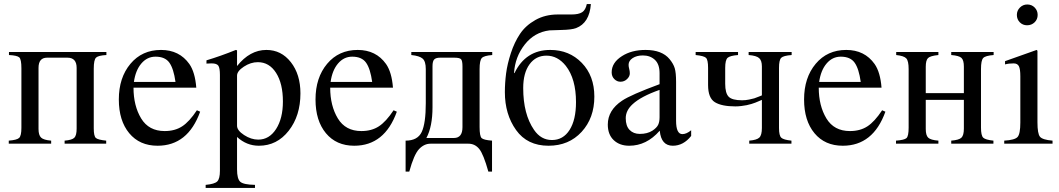

<svg xmlns="http://www.w3.org/2000/svg" viewBox="-20 -705 5196 942"><path d="M502 -450V-435Q463 -433 451.5 -422.5Q440 -412 440 -368V-75Q440 -37 450.5 -28Q461 -19 501 -15V0H297V-15Q334 -18 345 -29.5Q356 -41 356 -74V-372Q356 -422 311 -422H211Q169 -422 169 -372V-72Q169 -42 181.5 -30Q194 -18 231 -15V0H23V-15Q63 -18 74 -28.5Q85 -39 85 -78V-370Q85 -414 74.5 -423.5Q64 -433 24 -435V-450Z M946 -164 962 -157Q902 10 753 10Q665 10 614 -51.5Q563 -113 563 -217Q563 -324 620 -392Q677 -460 770 -460Q860 -460 909 -391Q937 -351 943 -275H635Q635 -186 672.5 -124Q710 -62 788 -62Q838 -62 873.5 -85Q909 -108 946 -164ZM637 -303H841Q832 -368 811 -397.5Q790 -427 743 -427Q702 -427 673.5 -393.5Q645 -360 637 -303Z M1143 -458V-381Q1206 -460 1287 -460Q1360 -460 1407 -400Q1454 -340 1454 -247Q1454 -137 1396.5 -63.5Q1339 10 1250 10Q1190 10 1143 -33V126Q1143 173 1159 187Q1175 201 1231 202V217H989V202Q1033 198 1046 185Q1059 172 1059 133V-337Q1059 -372 1051 -383Q1043 -394 1018 -394Q1002 -394 993 -393V-409Q1063 -430 1137 -460ZM1143 -334V-88Q1143 -65 1177.5 -42.5Q1212 -20 1247 -20Q1301 -20 1334.5 -72Q1368 -124 1368 -207Q1368 -295 1334.5 -347.5Q1301 -400 1245 -400Q1210 -400 1176.5 -378Q1143 -356 1143 -334Z M1911 -164 1927 -157Q1867 10 1718 10Q1630 10 1579 -51.5Q1528 -113 1528 -217Q1528 -324 1585 -392Q1642 -460 1735 -460Q1825 -460 1874 -391Q1902 -351 1908 -275H1600Q1600 -186 1637.5 -124Q1675 -62 1753 -62Q1803 -62 1838.5 -85Q1874 -108 1911 -164ZM1602 -303H1806Q1797 -368 1776 -397.5Q1755 -427 1708 -427Q1667 -427 1638.5 -393.5Q1610 -360 1602 -303Z M2395 -450V-435Q2355 -432 2344 -420.5Q2333 -409 2333 -366V-82Q2333 -37 2343 -27.5Q2353 -18 2394 -15V137H2376Q2352 51 2331 25.5Q2310 0 2278 0H2092Q2061 0 2036 26.5Q2011 53 1988 137H1970V-15Q2029 -15 2049 -57.5Q2069 -100 2069 -199V-366Q2069 -404 2053.5 -417.5Q2038 -431 1998 -435V-450ZM2249 -81V-379Q2249 -407 2242 -414.5Q2235 -422 2209 -422H2139Q2119 -422 2110.5 -413.5Q2102 -405 2102 -380V-179Q2102 -84 2072 -28H2207Q2249 -28 2249 -81Z M2502 -347 2504 -346Q2559 -460 2680 -460Q2773 -460 2834.5 -396.5Q2896 -333 2896 -231Q2896 -126 2833.5 -58Q2771 10 2671 10Q2567 10 2512 -67Q2457 -144 2457 -253Q2457 -298 2463 -344.5Q2469 -391 2486.5 -444.5Q2504 -498 2531.5 -539Q2559 -580 2607 -607Q2655 -634 2717 -634H2784Q2819 -634 2836 -645Q2853 -656 2859 -685H2879Q2872 -592 2806 -567Q2784 -559 2735 -558Q2686 -557 2676 -556Q2602 -547 2554.5 -486.5Q2507 -426 2502 -347ZM2806 -204Q2806 -318 2756 -382Q2716 -432 2661 -432Q2609 -432 2578 -389.5Q2547 -347 2547 -273Q2547 -145 2600 -68Q2634 -18 2688 -18Q2743 -18 2774.5 -67.5Q2806 -117 2806 -204Z M3371 -66V-38Q3333 10 3281 10Q3224 10 3217 -63H3216Q3152 10 3067 10Q3020 10 2991 -17.5Q2962 -45 2962 -94Q2962 -164 3032 -211Q3075 -240 3216 -292V-346Q3216 -390 3193 -411.5Q3170 -433 3134 -433Q3104 -433 3084 -420Q3064 -407 3064 -387Q3064 -378 3067 -367Q3070 -356 3070 -345Q3070 -330 3056.5 -317Q3043 -304 3024 -304Q3007 -304 2994 -317Q2981 -330 2981 -350Q2981 -398 3032 -430Q3079 -460 3147 -460Q3228 -460 3265 -415Q3284 -392 3290.5 -370Q3297 -348 3297 -304V-113Q3297 -47 3328 -47Q3348 -47 3371 -66ZM3216 -130V-264Q3125 -232 3084 -194Q3050 -163 3050 -125Q3050 -87 3069 -67.5Q3088 -48 3119 -48Q3156 -48 3181 -64Q3202 -78 3209 -92.5Q3216 -107 3216 -130Z M3864 -450V-435Q3824 -432 3813 -421.5Q3802 -411 3802 -372V-77Q3802 -40 3813 -29.5Q3824 -19 3863 -15V0H3656V-15Q3693 -18 3705.5 -30Q3718 -42 3718 -77V-215Q3716 -214 3704 -209Q3692 -204 3686 -201.5Q3680 -199 3667 -195Q3654 -191 3643.5 -189Q3633 -187 3618 -185Q3603 -183 3588 -183Q3521 -183 3487.5 -203.5Q3454 -224 3454 -288V-372Q3454 -412 3443.5 -421.5Q3433 -431 3393 -435V-450H3601V-435Q3562 -432 3550 -421.5Q3538 -411 3538 -372V-294Q3538 -248 3555 -230.5Q3572 -213 3621 -213Q3638 -213 3655 -216.5Q3672 -220 3680.5 -222.5Q3689 -225 3703 -231L3718 -237V-379Q3718 -408 3704.5 -420Q3691 -432 3653 -435V-450Z M4308 -164 4324 -157Q4264 10 4115 10Q4027 10 3976 -51.5Q3925 -113 3925 -217Q3925 -324 3982 -392Q4039 -460 4132 -460Q4222 -460 4271 -391Q4299 -351 4305 -275H3997Q3997 -186 4034.5 -124Q4072 -62 4150 -62Q4200 -62 4235.5 -85Q4271 -108 4308 -164ZM3999 -303H4203Q4194 -368 4173 -397.5Q4152 -427 4105 -427Q4064 -427 4035.5 -393.5Q4007 -360 3999 -303Z M4855 -450V-435Q4815 -432 4804 -420.5Q4793 -409 4793 -366V-79Q4793 -40 4804 -29.5Q4815 -19 4854 -15V0H4647V-15Q4685 -18 4697 -29.5Q4709 -41 4709 -74V-215H4522V-72Q4522 -41 4534 -29.5Q4546 -18 4584 -15V0H4376V-15Q4417 -18 4427.5 -27.5Q4438 -37 4438 -79V-366Q4438 -406 4426.5 -418.5Q4415 -431 4377 -435V-450H4584V-435Q4544 -431 4533 -420Q4522 -409 4522 -377V-248H4709V-378Q4709 -410 4697 -421Q4685 -432 4647 -435V-450Z M5071 -632Q5071 -610 5056 -595.5Q5041 -581 5019 -581Q4998 -581 4983.5 -595.5Q4969 -610 4969 -632Q4969 -653 4984 -668Q4999 -683 5020 -683Q5042 -683 5056.5 -668Q5071 -653 5071 -632ZM5144 0H4907V-15Q4959 -18 4972.5 -33Q4986 -48 4986 -104V-331Q4986 -366 4979 -380Q4972 -394 4953 -394Q4929 -394 4911 -389V-405L5066 -460L5070 -456V-105Q5070 -49 5082.5 -34Q5095 -19 5144 -15Z"/></svg>

Font: STIX
Style: Regular
Weight: 400
Designer: MicroPress Inc., with final additions and corrections provided by Coen Hoffman, Elsevier (retired)
Version: Version 1.1.1